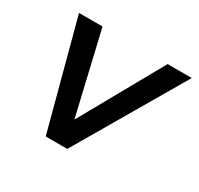

<svg xmlns="http://www.w3.org/2000/svg" viewBox="-112 -628 791 764"><g transform="rotate(30 283.0 -246.0)"><path d="M179 0 48 -492H156L249 -95H233L455 -492H566L278 0Z"/></g></svg>

Font: Nunito Sans 10pt SemiBold
Style: Italic
Weight: 600
Italic angle: -9°
Designer: Vernon Adams
Foundry: Vernon Adams
Version: Version 3.101;gftools[0.9.27]